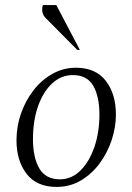

<svg xmlns="http://www.w3.org/2000/svg" viewBox="-20 -727 522 757"><path d="M203 10Q125 10 85 -41.5Q45 -93 45 -174Q45 -229 63 -280Q81 -331 112.5 -371.5Q144 -412 187 -436Q230 -460 279 -460Q357 -460 397 -408.5Q437 -357 437 -275Q437 -226 420.5 -175.5Q404 -125 373 -83Q342 -41 299 -15.5Q256 10 203 10ZM216 -20Q262 -20 297 -54.5Q332 -89 352 -147Q372 -205 372 -275Q372 -347 347.5 -389Q323 -431 267 -431Q221 -431 185.5 -398Q150 -365 130 -308Q110 -251 110 -179Q110 -106 135 -63Q160 -20 216 -20ZM285 -530 163 -653Q149 -666 147 -680Q145 -694 149 -707H202L295 -530Z"/></svg>

Font: Spectral Light
Style: Italic
Weight: 300
Italic angle: -10°
Designer: Jean-Baptiste Levee
Foundry: Production Type
Version: Version 2.001